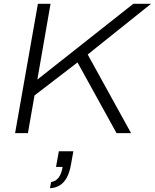

<svg xmlns="http://www.w3.org/2000/svg" viewBox="-20 -706 821 1018"><path d="M60 0 181 -686H248L178 -284L687 -686H781L445 -417L675 0H598L391 -375L163 -200L128 0ZM245 292 251 259Q275 256 290.5 236Q306 216 312 179H277L292 96H369L356 168Q349 208 334.5 235Q320 262 298 276Q276 290 245 292Z"/></svg>

Font: Archivo SemiExpanded ExtraLight
Style: Italic
Weight: 250
Width: 6
Italic angle: -10°
Designer: Hector Gatti
Foundry: Omnibus-Type
Version: Version 2.001